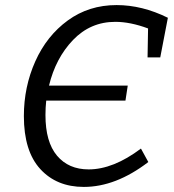

<svg xmlns="http://www.w3.org/2000/svg" viewBox="-20 -727 684 756"><path d="M611 -501H561L563 -615Q493 -641 434 -641Q336 -641 267.5 -569.5Q199 -498 173 -390H483L474 -331H162Q159 -303 159 -274Q159 -168 204.5 -114Q250 -60 329 -60Q426 -60 535 -142L564 -89Q436 9 310 9Q203 9 138.5 -61.5Q74 -132 74 -270Q74 -385 119 -485.5Q164 -586 247 -646.5Q330 -707 439 -707Q540 -707 641 -657Z"/></svg>

Font: Bitter Pro
Style: Italic
Weight: 400
Italic angle: -9°
Designer: Sol Matas, and Bitter project Authors
Foundry: Sol Matas
Version: Version 1.010